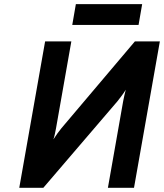

<svg xmlns="http://www.w3.org/2000/svg" viewBox="-20 -898 784 918"><path d="M72.1 0 195.7 -700H321.1L247.9 -285Q246.4 -276.3 242.9 -259.9Q239.5 -243.4 235.3 -231.6Q243.5 -244.9 255.4 -261.2Q267.3 -277.5 273.9 -285.2L624.9 -700H744.3L620.7 0H495.9L568.9 -414.2Q571.6 -428.1 574.7 -442Q577.8 -455.9 581.3 -469Q573.8 -456.2 561.2 -439.4Q548.7 -422.6 541.5 -413.8L187.1 0ZM325.5 -778.8 342.7 -878.2H659.7L642.5 -778.8Z"/></svg>

Font: Overpass
Style: Italic
Weight: 400
Italic angle: -10°
Designer: Delve Withrington, Dave Bailey, Thomas Jockin
Foundry: Delve Fonts LLC
Version: Version 4.000